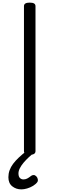

<svg xmlns="http://www.w3.org/2000/svg" viewBox="-20 -1168 454 1466"><path d="M207 14Q185 14 174 7Q163 0 163 -14V-1121Q163 -1135 174 -1141.5Q185 -1148 207 -1148Q229 -1148 240 -1141.5Q251 -1135 251 -1121V-14Q251 0 240 7Q229 14 207 14ZM143 278Q103 278 73.5 254.5Q44 231 44 185Q44 158 53 132.5Q62 107 80 83Q98 59 124 34.5Q150 10 184 -16L246 -17V-8Q223 11 201 31.5Q179 52 161 73Q143 94 132 115.5Q121 137 121 156Q121 180 132 191Q143 202 159 202Q174 202 187 195.5Q200 189 219 174Q226 169 236 168.5Q246 168 256 177Q266 187 268.5 200Q271 213 266 221Q254 238 232.5 251Q211 264 187 271Q163 278 143 278Z"/></svg>

Font: Playwrite CL
Style: Regular
Weight: 400
Designer: Veronika Burian, José Scaglione
Foundry: TypeTogether
Version: Version 1.002